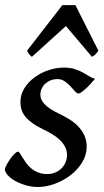

<svg xmlns="http://www.w3.org/2000/svg" viewBox="-24 -727 414 767"><path d="M355.5 -412.1Q346.2 -400.9 336.4 -390.4Q326.7 -379.9 317.6 -371.8Q308.6 -363.8 301.3 -358.6Q293.9 -353.5 290 -353.5Q283.2 -353.5 275.4 -362.5Q267.6 -371.6 257.6 -382.3Q247.6 -393.1 234.6 -402.1Q221.7 -411.1 205.1 -411.1Q191.4 -411.1 179.2 -406.5Q167 -401.9 157.7 -393.6Q148.4 -385.3 142.8 -373.5Q137.2 -361.8 137.2 -347.7Q137.2 -328.6 154.8 -310.1Q172.4 -291.5 211.9 -272.9Q231.9 -263.2 251.7 -251.2Q271.5 -239.3 287.1 -223.4Q302.7 -207.5 312.5 -187.3Q322.3 -167 322.3 -141.1Q322.3 -107.4 304 -77.9Q285.6 -48.3 257.1 -26.6Q228.5 -4.9 194.1 7.6Q159.7 20 127.9 20Q102.1 20 78.4 12.9Q54.7 5.9 36.1 -4.6Q17.6 -15.1 6.6 -27.6Q-4.4 -40 -4.4 -50.3Q-4.4 -56.2 2 -67.9Q8.3 -79.6 16.6 -91.6Q24.9 -103.5 33.7 -112.3Q42.5 -121.1 47.9 -121.1Q51.3 -121.1 55.7 -114.5Q60.1 -107.9 65.9 -97.9Q71.8 -87.9 80.1 -76.4Q88.4 -64.9 100.1 -54.9Q111.8 -44.9 127.7 -38.3Q143.6 -31.7 164.6 -31.7Q181.2 -31.7 195.8 -37.6Q210.4 -43.5 220.9 -53.7Q231.4 -64 237.5 -77.9Q243.7 -91.8 243.7 -107.9Q243.7 -126 235.6 -141.1Q227.5 -156.2 214.4 -168.7Q201.2 -181.2 183.8 -191.4Q166.5 -201.7 148.4 -210.4Q122.6 -222.7 105.2 -235.4Q87.9 -248 77.1 -261.2Q66.4 -274.4 62 -288.8Q57.6 -303.2 57.6 -318.8Q57.6 -349.6 73.7 -375Q89.8 -400.4 115 -418.7Q140.1 -437 170.9 -447Q201.7 -457 231 -457Q256.3 -457 274.4 -451.2Q292.5 -445.3 306.6 -437.5Q320.8 -429.7 332.3 -422.4Q343.8 -415 355.5 -412.1ZM369.1 -524.4Q362.3 -514.6 356.7 -509.3Q351.1 -503.9 343.3 -500L239.3 -623L103.5 -500Q99.1 -502.9 94 -508.8Q88.9 -514.6 84 -524.4L225.1 -706.5H277.3Z"/></svg>

Font: Gentium Book Basic
Style: Italic
Weight: 400
Italic angle: -8°
Designer: J. Victor Gaultney and Annie Olsen
Foundry: SIL International
Version: Version 1.102; 2013; Maintenance release